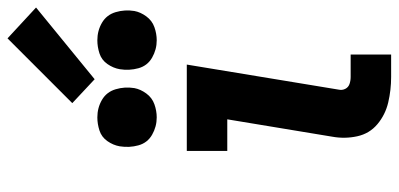

<svg xmlns="http://www.w3.org/2000/svg" viewBox="-288 -746 1035 498"><g transform="rotate(-90 229.0 -497.5)"><path d="M278 0H336V-105H278Q268 -105 259.5 -108Q251 -111 247 -119Q243 -127 245 -136L310 -530H86V-425H168L123 -153Q117 -120 124 -88Q131 -56 155.5 -35.5Q180 -15 212 -7.5Q244 0 278 0ZM373 -608Q390 -608 407 -614Q424 -620 435 -635Q446 -650 449 -666Q453 -691 446 -714.5Q439 -738 418.5 -750Q398 -762 373 -762Q356 -762 339 -756.5Q322 -751 311.5 -736Q301 -721 298 -704Q294 -679 300.5 -655.5Q307 -632 328 -620Q349 -608 373 -608ZM173 -608Q190 -608 207 -614Q224 -620 235 -635Q246 -650 249 -666Q253 -691 246 -714.5Q239 -738 218.5 -750Q198 -762 173 -762Q156 -762 139 -756.5Q122 -751 111.5 -736Q101 -721 98 -704Q94 -679 100.5 -655.5Q107 -632 128 -620Q149 -608 173 -608ZM272 -769 458 -921 378 -995 210 -827Z"/></g></svg>

Font: Iosevka Sparkle
Style: Bold Italic
Weight: 700
Italic angle: -9°
Designer: Belleve Invis
Foundry: Belleve Invis
Version: Version 4.5.0; ttfautohint (v1.8.3)